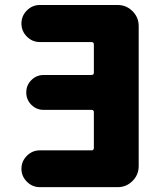

<svg xmlns="http://www.w3.org/2000/svg" viewBox="-20 -775 648 774"><path d="M358.4 -595.7Q358.4 -605.5 348.6 -605.5H140.6Q110.4 -605.5 88.4 -627.4Q66.4 -649.4 66.4 -680.2Q66.4 -710.9 88.4 -732.9Q110.4 -754.9 140.6 -754.9H454.1Q489.3 -754.9 514.2 -730Q539.1 -705.1 539.1 -669.9V-105.5Q539.1 -70.3 514.2 -45.4Q489.3 -20.5 454.1 -20.5H140.6Q110.4 -20.5 88.4 -42.5Q66.4 -64.5 66.4 -94.7Q66.4 -125 88.4 -147Q110.4 -168.9 140.6 -168.9H348.6Q358.4 -168.9 358.4 -178.7V-322.3Q358.4 -332 348.6 -332H156.2Q127 -332 106.4 -352.5Q85.9 -373 85.9 -402.3Q85.9 -431.6 106.4 -452.1Q127 -472.7 156.2 -472.7H348.6Q358.4 -472.7 358.4 -482.4Z"/></svg>

Font: Gen Jyuu GothicX Heavy
Style: Bold
Weight: 900
Designer: [Source Han Sans]
Ryoko NISHIZUKA  (kana & ideographs); Paul D. Hunt (Latin, Greek & Cyrillic); Wenlong ZHANG  (bopomofo
Version: Version 1.002.20150607